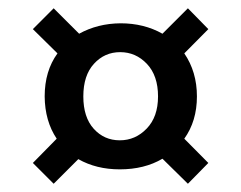

<svg xmlns="http://www.w3.org/2000/svg" viewBox="-20 -612 588 468"><path d="M60.1 -214.8 118.2 -273.9Q89.4 -316.9 88.9 -377Q88.9 -439 120.1 -481.9L60.1 -541L110.8 -591.8L172.9 -529.8Q217.8 -554.7 273.9 -555.2Q331.1 -555.2 376 -529.8L438 -591.8L487.8 -541L429.2 -481.9Q460 -437 460 -377Q460 -316.9 429.2 -273.9L487.8 -214.8L438 -164.1L376 -225.1Q332 -199.2 272 -199.2Q214.8 -199.2 170.9 -224.1L110.8 -164.1ZM183.1 -377Q183.1 -326.2 208.5 -298.1Q233.9 -270 272 -270Q310.1 -270 337.6 -298.6Q365.2 -327.1 365.2 -377Q365.2 -427.7 338.1 -456.3Q311 -484.9 272.9 -484.9Q234.9 -484.9 209 -456.5Q183.1 -428.2 183.1 -377Z"/></svg>

Font: Poppins Medium
Style: Regular
Weight: 500
Designer: Ninad Kale (Devanagari), Jonny Pinhorn (Latin)
Foundry: Indian Type Foundry
Version: 4.004